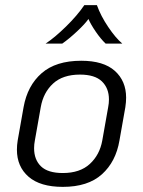

<svg xmlns="http://www.w3.org/2000/svg" viewBox="-20 -718 558 749"><path d="M46 -134Q46 -152 49 -170L72 -300Q87 -384 142.5 -432.5Q198 -481 297 -481Q384 -481 428 -441.5Q472 -402 472 -337Q472 -320 469 -300L446 -170Q432 -87 377.5 -38Q323 11 225 11Q137 11 91.5 -28.5Q46 -68 46 -134ZM379 -170 402 -300Q405 -315 405 -330Q405 -374 377.5 -400.5Q350 -427 292 -427Q225 -427 187 -392Q149 -357 139 -300L116 -170Q113 -155 113 -140Q113 -95 140 -69Q167 -43 225 -43Q292 -43 330.5 -78.5Q369 -114 379 -170ZM309 -698H358Q373 -656 402 -613Q431 -570 457 -548H392Q373 -566 353.5 -594.5Q334 -623 325 -644Q312 -625 281 -596Q250 -567 223 -548H158Q193 -571 237 -614Q281 -657 309 -698Z"/></svg>

Font: KoHo
Style: Italic
Weight: 400
Italic angle: -10°
Designer: Cadson Demak & Katatrad Team
Foundry: Cadson Demak Co.,Ltd.
Version: Version 1.000